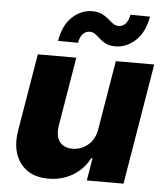

<svg xmlns="http://www.w3.org/2000/svg" viewBox="-54 -808 744 863"><g transform="rotate(5 318.0 -376.5)"><path d="M400.6 -235.4 452.4 -545.5H625.7L534.8 0H369.3L386 -101.6H380.3Q355.1 -51.5 306.1 -22.2Q257.1 7.1 195.7 7.1Q111.5 7.1 69.2 -49.2Q27 -105.5 42.3 -197.8L100.5 -545.5H274.1L221.9 -231.9Q215.2 -187.5 234 -161.9Q252.8 -136.4 292.6 -136.4Q331.3 -136.4 362.2 -162.1Q393.1 -187.9 400.6 -235.4ZM275.9 -612.9 185.7 -613.6Q197.8 -685.7 237.9 -722.8Q278.1 -759.9 327.4 -759.9Q353.7 -759.9 371.1 -751.6Q388.5 -743.3 401.1 -732.1Q413.7 -720.9 425.1 -712.5Q436.4 -704.2 450.6 -704.2Q470.9 -704.2 483.1 -719.3Q495.4 -734.4 499.6 -759.2L588.1 -758.2Q575.3 -686.4 535 -649.3Q494.7 -612.2 445.7 -611.5Q418.7 -611.5 401.6 -619.9Q384.6 -628.2 372.7 -639.2Q360.8 -650.2 349.8 -658.6Q338.8 -666.9 323.5 -666.9Q306.1 -666.9 293.1 -652.9Q280.2 -638.8 275.9 -612.9Z"/></g></svg>

Font: Inter UI Extra Bold
Style: Italic
Weight: 800
Italic angle: 9.39999°
Designer: Rasmus Andersson
Foundry: rsms
Version: 3.2;8d6f07862